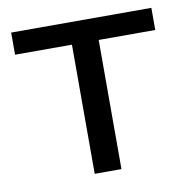

<svg xmlns="http://www.w3.org/2000/svg" viewBox="-62 -553 606 615"><g transform="rotate(-10 241.0 -246.0)"><path d="M198 0V-420H13V-492H469V-420H285V0Z"/></g></svg>

Font: Nunito Sans 9pt
Style: Regular
Weight: 400
Version: Version 3.101;gftools[0.9.27]